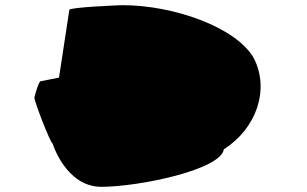

<svg xmlns="http://www.w3.org/2000/svg" viewBox="-20 -722 1186 742"><path d="M113 -345C111 -334 175 -168 183 -168C183 -168 234 0 372 0C514 0 833 -65 845 -145C971 -225 1023 -376 961 -497C893 -617 650 -702 454 -702C442 -702 250 -694 248 -684L208 -422L137 -408C130 -408 115 -356 113 -345Z"/></svg>

Font: Ampere
Style: UltExtIta
Weight: 400
Version: Version 1